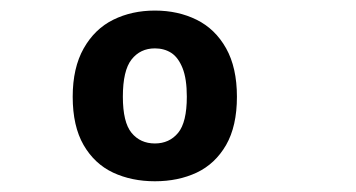

<svg xmlns="http://www.w3.org/2000/svg" viewBox="-20 -792 660 356"><path d="M267.2 -455.9Q224 -455.9 189.6 -472Q155.2 -488.2 135 -523.1Q114.8 -558.1 114.8 -612.6Q114.8 -666.2 135.2 -702.3Q155.6 -738.4 190 -755.4Q224.4 -772.4 267.2 -772.4Q310.1 -772.4 344.5 -755.4Q379 -738.4 399.2 -702.5Q419.3 -666.7 419.3 -612.6Q419.3 -558.1 399.2 -523.1Q379 -488.2 344.8 -472Q310.6 -455.9 267.2 -455.9ZM267.2 -702.3Q240.2 -702.3 224 -681.8Q207.8 -661.3 207.8 -612.7Q207.8 -565.2 224 -545.6Q240.2 -526 267.2 -526Q293.9 -526 310.2 -545.6Q326.4 -565.2 326.4 -612.7Q326.4 -645.8 318.5 -665.7Q310.5 -685.6 297.5 -694Q284.4 -702.3 267.2 -702.3Z"/></svg>

Font: Monaspace Xenon Var
Style: Regular
Weight: 400
Designer: Riley Cran and the Lettermatic Team
Version: Version 1.000 (Monaspace Xenon Var)